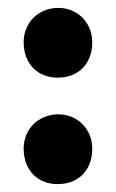

<svg xmlns="http://www.w3.org/2000/svg" viewBox="-20 -465 294 487"><path d="M126 -268C179 -268 214 -303 214 -358C214 -407 177 -445 128 -445C77 -445 40 -407 40 -358C40 -302 77 -268 126 -268ZM126 2C179 2 214 -33 214 -88C214 -137 177 -175 128 -175C77 -175 40 -137 40 -88C40 -32 77 2 126 2Z"/></svg>

Font: FilmFarsi Display
Style: Regular
Weight: 400
Designer: Borna Izadpanah
Foundry: Borna Izadpanah
Version: Version 1.000;PS 001.000;hotconv 1.0.88;makeotf.lib2.5.64775